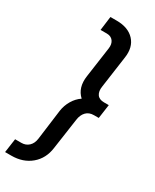

<svg xmlns="http://www.w3.org/2000/svg" viewBox="-249 -804 820 1013"><g transform="rotate(30 160.5 -297.5)"><path d="M-23 150 -11 65H27Q54 65 72 48Q90 31 94 1L118 -183Q123 -217 140.5 -247Q158 -277 186 -296Q140 -338 151 -413L177 -597Q181 -625 168 -642.5Q155 -660 129 -660H91L102 -745H140Q211 -745 248 -705Q285 -665 275 -598L248 -406Q243 -375 255.5 -356.5Q268 -338 298 -338H327L315 -253H286Q256 -253 238.5 -234.5Q221 -216 217 -185L190 2Q181 70 133.5 110Q86 150 15 150Z"/></g></svg>

Font: Plus Jakarta Sans Medium
Style: Italic
Weight: 500
Italic angle: -8°
Designer: Gumpita Rahayu
Foundry: Tokotype
Version: Version 2.071; ttfautohint (v1.8.4.7-5d5b);gftools[0.9.29]